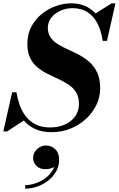

<svg xmlns="http://www.w3.org/2000/svg" viewBox="-54 -780 714 1154"><path d="M256 14.5Q197.5 14.5 155.2 -5.8Q113 -26 85.2 -60.2Q57.5 -94.5 41.5 -137.5Q25.5 -180.5 19 -225.5H45Q51 -187 64.2 -149.2Q77.5 -111.5 101 -81Q124.5 -50.5 160.2 -32.2Q196 -14 246.5 -14Q297 -14 336.2 -31.5Q375.5 -49 398 -81Q420.5 -113 420.5 -156Q420.5 -197 403.8 -224.5Q387 -252 359.2 -270.5Q331.5 -289 298.5 -304.2Q265.5 -319.5 232.5 -335.8Q199.5 -352 171.8 -374.8Q144 -397.5 127.2 -431.2Q110.5 -465 110.5 -515Q110.5 -575.5 135 -621Q159.5 -666.5 198.8 -697.5Q238 -728.5 283.8 -744.2Q329.5 -760 372.5 -760Q436.5 -760 482.2 -731Q528 -702 554.8 -651Q581.5 -600 589 -534.5H563Q555 -592 533 -636.5Q511 -681 473.2 -706Q435.5 -731 381 -731Q344.5 -731 310.8 -716.2Q277 -701.5 255.2 -674.8Q233.5 -648 233.5 -612.5Q233.5 -577.5 250.5 -554Q267.5 -530.5 295.5 -513.5Q323.5 -496.5 357.2 -481.5Q391 -466.5 424.5 -448.5Q458 -430.5 486 -405Q514 -379.5 531 -342Q548 -304.5 548 -250Q548 -197.5 525.5 -150Q503 -102.5 463 -65.5Q423 -28.5 370 -7Q317 14.5 256 14.5ZM-34 10 19 -225.5H45L55.5 -148Q65.5 -122 75.2 -101Q85 -80 96.5 -60.5L-11.5 10ZM563 -534.5 559 -598Q550 -623.5 539.8 -646Q529.5 -668.5 514 -695.5L617.5 -760H640L589 -534.5ZM97.5 354V332.5Q128 332.5 160.2 321.5Q192.5 310.5 219.8 290Q247 269.5 263.5 241Q280 212.5 279.5 177.5H300.5Q300.5 197.5 287.8 210.8Q275 224 256.8 230.5Q238.5 237 221 237Q185 237 165 217Q145 197 145 168Q145 149 155.5 132.2Q166 115.5 183.8 105Q201.5 94.5 223 94.5Q255 94.5 278.2 117Q301.5 139.5 301.5 180Q301.5 218.5 283.5 250.2Q265.5 282 236 305.2Q206.5 328.5 170.2 341.2Q134 354 97.5 354Z"/></svg>

Font: Bodoni Moda 9pt
Style: Bold Italic
Weight: 700
Italic angle: -13°
Designer: Owen Earl
Foundry: indestructible type
Version: Version 2.004